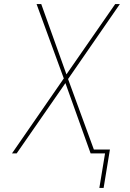

<svg xmlns="http://www.w3.org/2000/svg" viewBox="-20 -755 640 945"><path d="M490 170H469L497 0H426L302 -346L62 0H39L294 -369L160 -735H183L307 -389L547 -735H570L315 -366L442 -19H521Z"/></svg>

Font: Iosevka Thin Extended
Style: Italic
Weight: 100
Width: 7
Italic angle: -9°
Monospace: yes
Designer: Belleve Invis
Foundry: Belleve Invis
Version: Version 32.5.0; ttfautohint (v1.8.4)